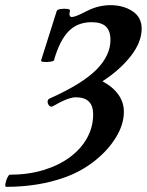

<svg xmlns="http://www.w3.org/2000/svg" viewBox="-35 -696 569 744"><path d="M-11 28Q-16 28 -14 16Q-12 4 -6.5 -7.5Q-1 -19 3 -19Q74 -19 133.5 -37Q193 -55 236 -87Q279 -119 302.5 -161.5Q326 -204 326 -253Q326 -319 259 -319Q244 -319 222 -310.5Q200 -302 171 -285Q163 -280 156.5 -286Q150 -292 149.5 -301.5Q149 -311 159 -315Q284 -371 338.5 -426Q393 -481 393 -541Q393 -576 375.5 -593Q358 -610 320 -610Q265 -610 230.5 -574.5Q196 -539 174 -462Q173 -459 160.5 -457Q148 -455 136 -456Q124 -457 124 -461L185 -654Q187 -659 200 -661Q213 -663 225.5 -661.5Q238 -660 236 -654Q233 -643 235 -636.5Q237 -630 243 -630Q250 -630 264 -635.5Q278 -641 303 -654Q327 -666 349.5 -671Q372 -676 393 -676Q443 -676 478.5 -652.5Q514 -629 514 -585Q514 -533 472 -479Q430 -425 362 -381Q403 -359 424 -329Q445 -299 445 -263Q445 -214 414.5 -164Q384 -114 332.5 -73Q281 -32 217 -9Q164 10 107 19Q50 28 -11 28Z"/></svg>

Font: Junicode VF
Style: Italic
Weight: 400
Italic angle: -11°
Designer: Peter S. Baker
Version: Version 2.209